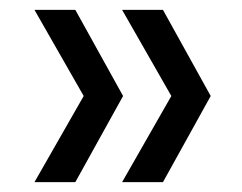

<svg xmlns="http://www.w3.org/2000/svg" viewBox="-20 -490 492 390"><path d="M228 -120 328 -295 228 -470H311L408 -295L311 -120ZM50 -120 150 -295 50 -470H133L230 -295L133 -120Z"/></svg>

Font: DeepMind Sans
Style: Regular
Weight: 400
Designer: Jonny Pinhorn / Modifications: Colophon Foundry
Foundry: Colophon Foundry
Version: Version 1.002; ttfautohint (v1.8.2)